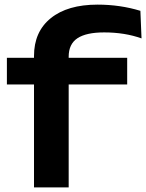

<svg xmlns="http://www.w3.org/2000/svg" viewBox="-20 -810 632 830"><path d="M9.8 -444.8V-560.1H127V-567.9Q127 -672.9 199.5 -731.4Q272 -790 401.9 -790Q499 -790 586.9 -763.2L591.8 -644Q519.5 -669.9 430.2 -669.9Q353 -669.9 314.9 -644.8Q276.9 -619.6 276.9 -564.9V-560.1H529.8V-444.8H276.9V0H127V-444.8Z"/></svg>

Font: Mattone
Style: Regular
Weight: 400
Width: 6
Designer: Nunzio Mazzaferro
Foundry: Collletttivo
Version: Version 2.000;Glyphs 3.2 (3217)